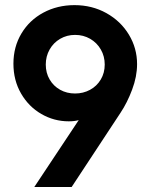

<svg xmlns="http://www.w3.org/2000/svg" viewBox="-20 -748 602 768"><path d="M528.3 -491.7Q528.3 -441.9 508.5 -389.4Q488.8 -336.9 462.4 -297.4L266.6 0H117.2L294.9 -267.6Q278.3 -262.7 254.9 -262.7Q196.3 -262.7 145.5 -292Q94.7 -321.3 64.2 -374Q33.7 -426.8 33.7 -493.2Q33.7 -560.5 65.7 -614Q97.7 -667.5 153.6 -697.5Q209.5 -727.5 277.8 -727.5Q348.1 -727.5 405.5 -695.6Q462.9 -663.6 495.6 -609.4Q528.3 -555.2 528.3 -491.7ZM398.9 -489.7Q398.9 -522.9 383.3 -550Q367.7 -577.1 340.6 -592.8Q313.5 -608.4 280.3 -608.4Q247.6 -608.4 220.7 -592.8Q193.8 -577.1 178.5 -550Q163.1 -522.9 163.1 -489.7Q163.1 -456.5 178.5 -430.2Q193.8 -403.8 220.5 -388.9Q247.1 -374 280.3 -374Q313 -374 340.1 -388.7Q367.2 -403.3 383.1 -429.9Q398.9 -456.5 398.9 -489.7Z"/></svg>

Font: Reddit Mono
Style: Bold
Weight: 700
Designer: Stephen Hutchings
Foundry: Reddit
Version: Version 1.009